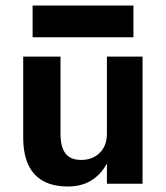

<svg xmlns="http://www.w3.org/2000/svg" viewBox="-20 -665 600 695"><path d="M98 -645H463V-530H98ZM367 -460H496V0H367V-73Q348 -38 317 -16Q280 10 226 10Q172 10 136 -10Q100 -30 82 -69.5Q64 -109 64 -167V-460H199V-180Q199 -150 206.5 -129Q214 -108 230.5 -97Q247 -86 274 -86Q301 -86 322 -97.5Q343 -109 355 -130Q367 -151 367 -180Z"/></svg>

Font: Venryn Sans SemiBold
Style: Regular
Weight: 600
Designer: Owen Earl, indestructible type* (font) & Cristiano Sobral (main changes)
Version: Version 3.60;October 28, 2020;FontCreator 13.0.0.2681 64-bit